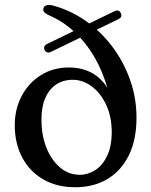

<svg xmlns="http://www.w3.org/2000/svg" viewBox="-20 -755 619 787"><path d="M539.5 -272.5Q539.5 -182 508 -118.2Q476.5 -54.5 420 -21Q363.5 12.5 288.5 12.5Q212.5 12.5 156.8 -20Q101 -52.5 70.8 -110Q40.5 -167.5 40.5 -242Q40.5 -307 68.5 -360.8Q96.5 -414.5 146.8 -446.5Q197 -478.5 264.5 -478.5Q305 -478.5 340.8 -463.8Q376.5 -449 403.2 -418.2Q430 -387.5 443 -339.5L434 -336.5Q417.5 -421.5 382.5 -492Q347.5 -562.5 295.8 -614Q244 -665.5 178.5 -693.5Q166 -699.5 161.2 -705.5Q156.5 -711.5 157.5 -719Q159 -727.5 167 -731.8Q175 -736 191 -734Q264 -715.5 327.5 -672Q391 -628.5 438.5 -566.2Q486 -504 512.8 -428.8Q539.5 -353.5 539.5 -272.5ZM150 -263.5Q150 -200 170.5 -149Q191 -98 226.5 -68.2Q262 -38.5 307 -38.5Q340.5 -38.5 370.5 -57.8Q400.5 -77 419.2 -116.2Q438 -155.5 438 -214.5Q437.5 -279.5 414.2 -327.5Q391 -375.5 354.8 -401.8Q318.5 -428 278.5 -428Q239 -428 210 -408.5Q181 -389 165.2 -352.2Q149.5 -315.5 150 -263.5ZM163 -549.5Q159.5 -557 161.8 -563.8Q164 -570.5 172.5 -574.5L449 -709Q458.5 -713.5 465.2 -711Q472 -708.5 475 -701.5Q483.5 -685 464.5 -676L188 -542Q179.5 -538 173 -540.5Q166.5 -543 163 -549.5Z"/></svg>

Font: Fraunces 24pt
Style: Regular
Weight: 400
Version: Version 1.000;[b76b70a41]